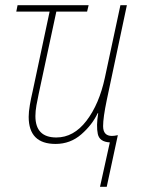

<svg xmlns="http://www.w3.org/2000/svg" viewBox="-20 -547 550 743"><path d="M393 176 436 -24Q423 -21 413 -21Q379 -21 379 -59Q379 -92 393 -159L471 -527H446L386 -247Q364 -144 314.5 -79.5Q265 -15 198 -15Q117 -15 117 -98Q117 -117 121 -139.5Q125 -162 130 -185L198 -502H317L323 -527H48L43 -502H172L106 -192Q100 -167 95.5 -140.5Q91 -114 91 -95Q91 10 195 10Q252 10 294.5 -27Q337 -64 358 -109H360Q352 -59 358.5 -28.5Q365 2 405 4L367 176Z"/></svg>

Font: Noto Sans Display SemiCondensed Thin
Style: Italic
Weight: 250
Width: 4
Designer: Monotype Design team
Foundry: Monotype Imaging Inc.
Version: 1.000